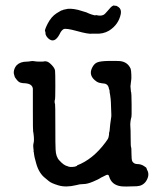

<svg xmlns="http://www.w3.org/2000/svg" viewBox="-20 -657 587 701"><path d="M101 -106Q101 -106 102 -106Q102 -104 102 -102Q101 -104 101 -106ZM333 -359Q302 -380 316 -409Q323 -424 334.5 -429Q346 -434 376 -434.5Q406 -435 418 -434Q446 -431 457 -406Q459 -400 459.5 -384Q460 -368 459 -364.5Q458 -361 458 -357Q458 -353 457 -347.5Q456 -342 456.5 -339.5Q457 -337 457.5 -328.5Q458 -320 459 -319.5Q460 -319 460.5 -275.5Q461 -232 459.5 -228.5Q458 -225 456.5 -214Q455 -203 456 -194Q457 -185 457 -157Q457 -122 458.5 -120Q460 -118 460 -96Q460 -74 463 -68Q469 -58 481.5 -58Q494 -58 504.5 -51.5Q515 -45 515 -43Q515 -41 517 -37Q528 -18 513 5Q501 22 479 23Q434 25 421 23Q388 18 379 -11Q377 -19 373 -19Q369 -19 363 -15.5Q357 -12 353 -10.5Q349 -9 345 -6Q341 -3 320 6Q299 15 285 15Q271 15 258 19Q221 28 194 20Q167 12 158 4Q149 -4 146 -6Q122 -24 112 -61Q110 -70 108 -76Q106 -82 104 -96Q100 -126 102 -132Q105 -142 103.5 -158.5Q102 -175 101 -176.5Q100 -178 100 -252Q100 -326 100 -333Q98 -351 72 -353Q63 -353 55.5 -355Q48 -357 41 -366Q34 -375 34 -376Q34 -377 31.5 -384.5Q29 -392 31.5 -401.5Q34 -411 41 -419Q54 -432 78 -432Q84 -432 91.5 -433.5Q99 -435 105.5 -433.5Q112 -432 126.5 -432Q141 -432 142 -433Q143 -434 150.5 -432.5Q158 -431 169 -419.5Q180 -408 181 -399Q182 -390 182 -342.5Q182 -295 180.5 -292.5Q179 -290 179.5 -284Q180 -278 181 -277.5Q182 -277 182 -200Q182 -123 183 -111Q184 -84 197 -71Q213 -53 227 -50H228L229 -49Q234 -47 244.5 -47.5Q255 -48 260 -51L262 -52Q260 -53 261 -53Q319 -75 365 -137Q375 -150 376 -155Q377 -160 378 -165Q378 -174 379 -175Q380 -176 380.5 -183.5Q381 -191 381.5 -194Q382 -197 382.5 -204Q383 -211 385 -222Q387 -233 386.5 -238.5Q386 -244 385.5 -265.5Q385 -287 384 -295.5Q383 -304 382 -311Q381 -318 380.5 -318.5Q380 -319 380 -324.5Q380 -330 379 -330Q378 -330 378 -332Q376 -347 365 -351Q362 -352 351.5 -353Q341 -354 333 -359ZM413 -631Q424 -623 421 -606Q413 -567 378 -545Q356 -532 327 -534Q322 -534 316 -534Q303 -532 261.5 -543.5Q220 -555 212 -550.5Q204 -546 198 -533Q179 -496 156 -517Q150 -523 148.5 -527Q147 -531 146.5 -531.5Q146 -532 146 -537Q146 -542 145 -542Q141 -545 154 -570.5Q167 -596 186.5 -608.5Q206 -621 209 -620H210V-621Q211 -621 219 -623Q235 -628 265 -621L295 -612Q316 -602 332 -600L330 -601L327 -602Q328 -603 333.5 -601.5Q339 -600 345.5 -600Q352 -600 357.5 -602.5Q363 -605 374 -618.5Q385 -632 390.5 -635Q396 -638 396.5 -637Q397 -636 401 -636Q405 -636 406.5 -635Q408 -634 413 -631Z"/></svg>

Font: TT2020 Style E
Style: Regular
Weight: 400
Version: Version 00.2